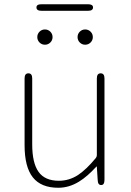

<svg xmlns="http://www.w3.org/2000/svg" viewBox="-20 -873 617 906"><path d="M255 13Q174 13 135 -36Q96 -85 96 -188V-503Q96 -527 114 -527Q132 -527 132 -503V-192Q132 -104 162 -62Q192 -20 258 -20Q306 -20 348 -47Q387 -73 431 -126Q437 -133 437 -142V-503Q437 -527 455 -527Q473 -527 473 -503V-24Q473 0 458 0Q442 1 441 -23L437 -85Q437 -90 434 -86Q392 -40 353 -16Q306 13 255 13ZM192 -662Q177 -662 166.5 -672.5Q156 -683 156 -698Q156 -713 166.5 -723.5Q177 -734 192 -734Q207 -734 217.5 -723.5Q228 -713 228 -698Q228 -683 217.5 -672.5Q207 -662 192 -662ZM382 -662Q367 -662 356.5 -672.5Q346 -683 346 -698Q346 -713 356.5 -723.5Q367 -734 382 -734Q397 -734 407.5 -723.5Q418 -713 418 -698Q418 -683 407.5 -672.5Q397 -662 382 -662ZM176 -822Q152 -822 152 -838Q152 -853 176 -853H395Q419 -853 419 -838Q419 -822 395 -822Z"/></svg>

Font: Resource Han Rounded JP ExtraLight
Style: Regular
Weight: 250
Designer: Cyano Hao (round all glyphs); Ryoko NISHIZUKA 西塚涼子 (kana, bopomofo & ideographs); Paul D. Hunt (Latin, Greek & Cyrillic)
Foundry: Cyano Hao
Version: 0.990